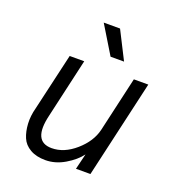

<svg xmlns="http://www.w3.org/2000/svg" viewBox="-129 -790 817 902"><g transform="rotate(20 280.0 -339.5)"><path d="M320.8 -550.3 235.8 -689.9H317.4L388.2 -550.3ZM198.2 11.2Q152.8 11.2 122.1 -6.6Q91.3 -24.4 78.9 -54Q66.4 -83.5 64.2 -122.1Q62 -160.6 73.2 -202.1L139.2 -487.8H211.9L144.5 -192.4Q110.4 -51.8 207 -51.8Q268.6 -51.8 325.4 -101.3Q382.3 -150.9 397 -212.4L460 -487.8H532.2L420.4 0H348.1L367.2 -78.6Q341.8 -44.4 294.9 -16.6Q248 11.2 198.2 11.2Z"/></g></svg>

Font: HK Grotesk Italic
Style: Regular
Weight: 400
Italic angle: -13°
Designer: Alfredo Marco Pradil and Stefan Peev
Foundry: Hanken Design Co.
Version: Version 1.000;PS 001.000;hotconv 1.0.88;makeotf.lib2.5.64775